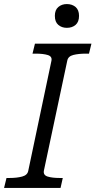

<svg xmlns="http://www.w3.org/2000/svg" viewBox="-40 -925 470 945"><path d="M99 -84 213 -625Q218 -647 195.5 -654Q173 -661 136 -661H120L132 -710H410L398 -661H383Q347 -661 321 -654.5Q295 -648 291 -626L176 -85Q172 -63 194.5 -56Q217 -49 254 -49H269L258 0H-20L-8 -49H7Q43 -49 69 -56Q95 -63 99 -84ZM289 -788Q315 -788 332 -802.5Q349 -817 349 -847Q349 -876 332 -890.5Q315 -905 289 -905Q264 -905 247 -890.5Q230 -876 230 -847Q230 -817 247 -802.5Q264 -788 289 -788Z"/></svg>

Font: Roboto Serif 20pt Light
Style: Italic
Weight: 300
Italic angle: -10°
Version: Version 1.007